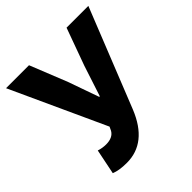

<svg xmlns="http://www.w3.org/2000/svg" viewBox="-181 -781 922 922"><g transform="rotate(-45 280.0 -320.0)"><path d="M158 12Q106 12 75 -1L101 -129Q125 -121 150 -121Q196 -121 213 -151L222 -170L1 -652H157L233 -462L288 -306H292L343 -462L412 -652H560L359 -148Q294 12 158 12Z"/></g></svg>

Font: Toshiba Sans
Style: Bold
Weight: 700
Designer: Paul D. Hunt
Foundry: Toshiba Corporation
Version: Version 2.020;PS 2.0;hotconv 1.0.86;makeotf.lib2.5.63406